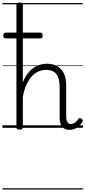

<svg xmlns="http://www.w3.org/2000/svg" viewBox="-20 -1035 691 1555"><path d="M545 17Q526 17 510.5 11Q495 5 484.5 -7.5Q474 -20 468.5 -38Q463 -56 463 -81V-332Q463 -398 437.5 -433.5Q412 -469 353 -469Q324 -469 295.5 -458Q267 -447 242 -421.5Q217 -396 197 -354.5Q177 -313 165 -252V-4Q165 6 158.5 10.5Q152 15 138 15Q125 15 119 10.5Q113 6 113 -4V-996Q113 -1006 119 -1010.5Q125 -1015 138 -1015Q152 -1015 158.5 -1010.5Q165 -1006 165 -996V-367Q182 -411 204.5 -440Q227 -469 253 -486.5Q279 -504 306.5 -511.5Q334 -519 360 -519Q404 -519 439.5 -501Q475 -483 495.5 -444Q516 -405 516 -341V-93Q516 -73 520 -59.5Q524 -46 532.5 -38.5Q541 -31 555 -31Q565 -31 575 -35Q585 -39 595 -48.5Q605 -58 615 -72Q620 -79 626.5 -79Q633 -79 640 -73Q648 -67 649.5 -60.5Q651 -54 647 -47Q636 -28 619 -13Q602 2 583 9.5Q564 17 545 17ZM27 -724Q15 -724 11 -730Q7 -736 7 -746Q7 -757 11 -764Q15 -771 27 -771H306Q318 -771 321.5 -764Q325 -757 325 -746Q325 -736 321.5 -730Q318 -724 306 -724ZM0 490H651V500H0ZM0 -20H651V0H0ZM0 -505H651V-500H0ZM0 -1010H651V-1000H0Z"/></svg>

Font: Playwrite NG Modern Guides
Style: Regular
Weight: 400
Designer: Veronika Burian, José Scaglione
Foundry: TypeTogether
Version: Version 1.003